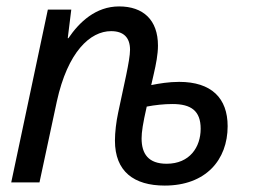

<svg xmlns="http://www.w3.org/2000/svg" viewBox="-20 -568 787 598"><path d="M493 10C621 10 689 -70 689 -175C689 -262 639 -313 538 -313C506 -313 476 -308 451 -303L459 -338C466 -368 472 -399 472 -426C472 -506 426 -548 351 -548C278 -548 227 -499 193 -449H191L202 -538H129L15 0H103L157 -252C191 -407 261 -471 326 -471C365 -471 385 -451 385 -413C385 -396 380 -368 373 -334L348 -217C342 -189 338 -156 338 -130C338 -34 397 10 493 10ZM499 -58C442 -58 421 -89 421 -137C421 -157 425 -183 437 -236C463 -241 491 -244 517 -244C575 -244 605 -223 605 -167C605 -110 571 -58 499 -58Z"/></svg>

Font: Noto Sans SemiCondensed
Style: Italic
Weight: 400
Width: 4
Italic angle: -12°
Designer: Monotype Design Team
Foundry: Monotype Imaging Inc.
Version: Version 2.013